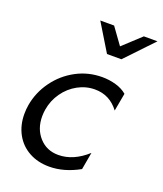

<svg xmlns="http://www.w3.org/2000/svg" viewBox="-140 -840 796 940"><g transform="rotate(20 258.5 -370.0)"><path d="M324 -492Q251 -492 188.5 -458.5Q126 -425 84 -367Q42 -309 30 -240Q26 -217 26 -192Q26 -134 51 -88Q76 -42 122 -16.5Q168 9 228 9Q305 9 384 -35L400 -125Q328 -60 250 -60Q189 -60 150.5 -103Q112 -146 112 -211Q112 -229 115 -247Q123 -296 151.5 -336.5Q180 -377 222 -400Q264 -423 311 -423Q388 -423 436 -359L453 -452Q430 -472 395.5 -482Q361 -492 324 -492ZM446 -749 353 -663 291 -749H219L306 -606H381L517 -749Z"/></g></svg>

Font: Geom Light
Style: Italic
Weight: 300
Italic angle: -10°
Version: Version 1.102